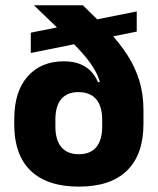

<svg xmlns="http://www.w3.org/2000/svg" viewBox="-20 -680 586 714"><path d="M273.5 14Q155.5 14 94.2 -45Q33 -104 33 -216V-237Q33 -339.5 82.8 -395.8Q132.5 -452 217 -452Q252.5 -452 277.2 -442Q302 -432 318.5 -414.5Q335 -397 344.5 -374.5L390 -376.5L360 -235.5Q360 -260.5 354.2 -279.5Q348.5 -298.5 337.5 -311.2Q326.5 -324 309.8 -330.8Q293 -337.5 271.5 -337.5Q229.5 -337.5 207.8 -311.5Q186 -285.5 186 -235.5V-209.5Q186 -159 208.2 -132.8Q230.5 -106.5 273 -106.5Q316 -106.5 338 -132.8Q360 -159 360 -209.5Q360 -224.5 360 -243.8Q360 -263 360 -285Q359.5 -301.5 358.2 -315.5Q357 -329.5 356.5 -345.5Q353.5 -381 335.5 -414.2Q317.5 -447.5 285.5 -483.2Q253.5 -519 208.5 -562Q163.5 -605 106.5 -660V-660.5H288Q342 -609 384 -563.8Q426 -518.5 454.8 -473.5Q483.5 -428.5 498.5 -379Q513.5 -329.5 513.5 -270V-219.5Q513.5 -105.5 452.5 -45.8Q391.5 14 273.5 14ZM94.5 -483V-558.5L488.5 -637.5V-562.5Z"/></svg>

Font: Anek Gurmukhi
Style: Bold
Weight: 700
Designer: Sarang Kulkarni (Gurmukhi), Yesha Goshar (Latin)
Foundry: Ek Type
Version: Version 1.003